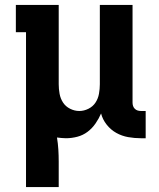

<svg xmlns="http://www.w3.org/2000/svg" viewBox="-20 -550 640 775"><path d="M85 205V-420H44V-530H217V-210Q217 -191 220.5 -171.5Q224 -152 234.5 -136Q245 -120 263 -111Q281 -102 300 -102Q319 -102 337 -111Q355 -120 365.5 -136Q376 -152 379.5 -171.5Q383 -191 383 -210V-530H515V-136Q515 -129 517 -122.5Q519 -116 524 -111Q529 -106 535.5 -104Q542 -102 549 -102H568V8H549Q523 8 497.5 3.5Q472 -1 449.5 -13.5Q427 -26 410.5 -47Q394 -68 388 -92Q379 -71 365.5 -51.5Q352 -32 333.5 -18Q315 -4 292 2Q269 8 246 8Q237 8 228 7Q219 6 210 5Q214 29 215.5 53.5Q217 78 217 102V205Z"/></svg>

Font: Iosevka Curly Slab XBdEx
Style: Regular
Weight: 800
Width: 7
Monospace: yes
Designer: Belleve Invis
Foundry: Belleve Invis
Version: Version 11.0.0; ttfautohint (v1.8.3)